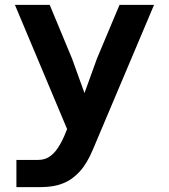

<svg xmlns="http://www.w3.org/2000/svg" viewBox="-20 -574 690 784"><path d="M274 -335 325 -194 376 -335 468 -554H609L360 35Q336 93 305.5 126.5Q275 160 236.5 175Q198 190 148 190H47V79H135Q162 79 181 66.5Q200 54 215 32Q230 10 243 -20L254 -47L41 -554H183Z"/></svg>

Font: Azeret Mono Thin SemiBold
Style: Regular
Weight: 600
Version: Version 1.002